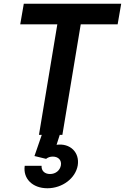

<svg xmlns="http://www.w3.org/2000/svg" viewBox="-20 -720 667 1025"><path d="M188 0H203L164 113L226 128C236 120 248 116 262 116C291 116 310 135 305 163C300 190 277 209 247 209C218 209 200 191 202 165H112C102 233 153 285 233 285C313 285 383 232 395 163C406 94 355 43 282 53L299 0H313L411 -590H608L627 -700H107L88 -590H286Z"/></svg>

Font: CommitMono
Style: Bold Italic
Weight: 700
Monospace: yes
Designer: Eigil Nikolajsen
Foundry: Eigil Nikolajsen
Version: Version 1.143